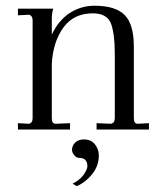

<svg xmlns="http://www.w3.org/2000/svg" viewBox="-20 -448 559 664"><path d="M495.1 -22V0H314V-22L363.8 -20Q377 -22.9 377 -39.1V-259.8Q377 -334 362.8 -369.1Q348.1 -401.9 300.8 -401.9Q235.8 -401.9 200.2 -354Q163.6 -304.7 159.2 -228V-39.1Q159.2 -20 171.9 -20L222.2 -22V0H42V-22L80.1 -20Q92.8 -22.9 92.8 -39.1V-377Q92.8 -394 80.1 -397L42 -395V-418H164.1Q159.2 -401.9 159.2 -382.8V-328.1Q180.7 -375 219.2 -401.9Q259.3 -428.2 307.1 -428.2Q380.4 -428.2 412.1 -395Q442.9 -362.8 442.9 -286.1V-39.1Q442.9 -20 456.1 -20ZM231 187Q253.4 176.3 267.1 159.2Q282.2 138.7 282.2 127Q282.2 98.1 253.9 98.1Q244.6 98.1 236.8 88.9Q229 79.6 229 69.8Q229 56.2 240.2 44.9Q251 34.2 270 34.2Q294.9 34.2 308.1 50.8Q321.8 68.4 321.8 88.9Q321.8 125 299.8 152.8Q275.9 183.1 245.1 195.8Z"/></svg>

Font: Unna Light
Style: Regular
Weight: 300
Designer: Jorge de Buen Unna
Foundry: Omnibus-Type
Version: Version 2.007;PS 002.007;hotconv 1.0.88;makeotf.lib2.5.64775